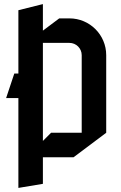

<svg xmlns="http://www.w3.org/2000/svg" viewBox="-20 -760 590 940"><path d="M190 -550H320C353.1 -550 380 -523.1 380 -490V-110H230L190 -70ZM70 -710V-400H50L10 -280H70V160L190 140V10H340L500 -110V-490C500 -589.4 419.4 -670 320 -670H270L190 -610V-740Z"/></svg>

Font: Abibas
Style: Medium
Weight: 500
Version: Version 0.3